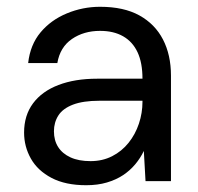

<svg xmlns="http://www.w3.org/2000/svg" viewBox="-20 -534 584 566"><path d="M234 12Q173 12 132 -9.5Q91 -31 71 -66.5Q51 -102 51 -143Q51 -194 77.5 -229.5Q104 -265 152.5 -283.5Q201 -302 266 -302H400Q400 -349 385.5 -380Q371 -411 343 -427Q315 -443 275 -443Q227 -443 192 -419Q157 -395 149 -348H63Q69 -402 99.5 -438.5Q130 -475 177 -494.5Q224 -514 275 -514Q345 -514 391 -488.5Q437 -463 460.5 -417.5Q484 -372 484 -311V0H409L404 -89Q394 -68 378.5 -49.5Q363 -31 342.5 -17.5Q322 -4 295 4Q268 12 234 12ZM247 -59Q282 -59 310.5 -73.5Q339 -88 359 -113Q379 -138 389.5 -169.5Q400 -201 400 -234V-237H273Q225 -237 195 -225.5Q165 -214 152 -193.5Q139 -173 139 -147Q139 -120 151.5 -100.5Q164 -81 188 -70Q212 -59 247 -59Z"/></svg>

Font: DM Sans 16pt
Style: Regular
Weight: 400
Version: Version 4.004;gftools[0.9.30]